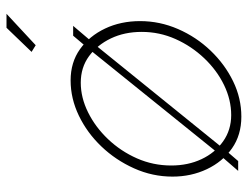

<svg xmlns="http://www.w3.org/2000/svg" viewBox="-108 -662 780 605"><g transform="rotate(-90 282.5 -360.0)"><path d="M442 -638 421 -651 497 -730H541ZM217 10Q159 10 117 -19.5Q75 -49 51.5 -98.5Q28 -148 28 -207Q28 -270 54 -328Q80 -386 123 -431Q166 -476 220 -502Q274 -528 331 -528Q388 -528 429.5 -498.5Q471 -469 494.5 -419.5Q518 -370 518 -309Q518 -247 493 -189.5Q468 -132 425 -87Q382 -42 328.5 -16Q275 10 217 10ZM222 -22Q270 -22 316.5 -44.5Q363 -67 401 -107Q439 -147 461.5 -197.5Q484 -248 484 -304Q484 -358 463.5 -401Q443 -444 407.5 -470Q372 -496 324 -496Q277 -496 230.5 -473Q184 -450 146 -410Q108 -370 85.5 -319Q63 -268 63 -211Q63 -158 83 -115.5Q103 -73 139 -47.5Q175 -22 222 -22ZM98 -60 114 -43 77 0H46ZM100 -61 433 -474 450 -459 115 -45ZM434 -475 472 -520H503L452 -460Z"/></g></svg>

Font: Raleway Thin ExtraLight
Style: Italic
Weight: 250
Italic angle: -12°
Version: Version 4.026